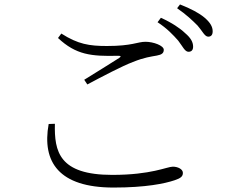

<svg xmlns="http://www.w3.org/2000/svg" viewBox="-20 -833 1040 864"><path d="M782 -650C802 -624 812 -600 828 -600C841 -600 849 -607 849 -623C849 -643 839 -662 813 -684C790 -706 753 -731 704 -753L689 -733C732 -705 760 -675 782 -650ZM869 -718C891 -693 901 -668 917 -668C930 -668 937 -676 937 -692C937 -712 927 -731 900 -754C876 -774 839 -794 790 -813L777 -796C820 -766 845 -742 869 -718ZM241 -662C322 -586 391 -579 511 -582C525 -582 526 -579 516 -572C477 -547 412 -507 359 -474L373 -453C437 -487 530 -536 578 -554C630 -575 659 -578 686 -583C708 -587 717 -594 717 -609C717 -628 670 -645 635 -645C598 -645 576 -626 461 -626C382 -626 331 -634 256 -682ZM227 -276C224 -151 246 -46 485 -46C662 -46 731 -83 758 -83C780 -83 803 -72 803 -55C803 -39 793 -31 766 -22C722 -7 636 11 491 11C245 11 168 -104 199 -275Z"/></svg>

Font: Kiri Minchoo Light
Style: Regular
Weight: 300
Designer: Ryoko NISHIZUKA 西塚涼子 (kana & ideographs); Frank Grießhammer (Latin, Greek & Cyrillic);
akenotsuki.com/eyeben/fonts/ (U+
Foundry: Adobe
akenotsuki.com/eyeben/fonts/
Version: Version 4.002;hotconv 1.0.119;makeotfexe 2.5.65604